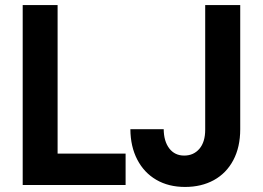

<svg xmlns="http://www.w3.org/2000/svg" viewBox="-20 -740 1052 768"><path d="M70.8 -719.7H210.4V-125.5H482.4V0H70.8ZM501.5 -223.1H634.8Q635.3 -174.8 657.2 -146.2Q679.2 -117.7 716.8 -117.7Q754.4 -117.7 777.6 -144.8Q800.8 -171.9 800.8 -221.2V-719.7H940.9V-223.1Q940.9 -151.4 913.1 -99.1Q885.3 -46.9 835.4 -19.5Q785.6 7.8 720.2 7.8Q654.3 7.8 605.2 -20.8Q556.2 -49.3 529.1 -101.6Q502 -153.8 501.5 -223.1Z"/></svg>

Font: Reddit Sans
Style: Bold
Weight: 700
Designer: Stephen Hutchings
Foundry: Reddit
Version: Version 1.013